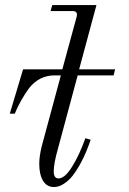

<svg xmlns="http://www.w3.org/2000/svg" viewBox="-20 -732 512 764"><path d="M363.8 -711.9 294.9 -456.1H438L432.1 -432.1H289.1L210 -138.2Q193.8 -81.5 193.8 -49.8Q193.8 -22 212.9 -22Q237.8 -22 266.8 -68.6Q295.9 -115.2 319.8 -182.1L340.8 -175.8Q332 -150.4 322.3 -127Q312.5 -103.5 298.1 -77.4Q283.7 -51.3 268.6 -32.2Q253.4 -13.2 233.9 -0.5Q214.4 12.2 194.8 12.2Q166 12.2 151.1 -12.9Q136.2 -38.1 136.2 -80.1Q136.2 -109.9 146 -149.9L222.2 -432.1H198.2Q136.2 -432.1 96.2 -381.8Q80.1 -360.4 65.9 -335Q51.8 -309.6 45.4 -294.9L39.1 -279.8H19L71.8 -456.1H228L285.2 -666Q290.5 -688 269 -688H181.2L188 -711.9Z"/></svg>

Font: Flanker Steampunk
Style: Italic
Weight: 400
Italic angle: -12°
Designer: Alexey Kryukov, Leonardo Di Lena
Foundry: Alexey Kryukov, Leonardo Di Lena
Version: 1.210